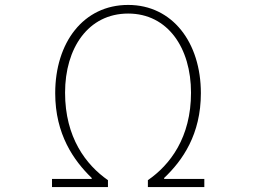

<svg xmlns="http://www.w3.org/2000/svg" viewBox="-20 -759 1040 779"><path d="M191 0H418V-28C329 -90 244 -201 244 -383C244 -564 338 -704 500 -704C661 -704 755 -564 755 -383C755 -201 670 -90 580 -28V0H809V-33H646V-37C721 -108 795 -214 795 -381C795 -586 680 -739 500 -739C318 -739 204 -586 204 -381C204 -214 279 -108 352 -37V-33H191Z"/></svg>

Font: Harano Aji Gothic K1 ExtraLight
Style: Regular
Weight: 250
Foundry: Masamichi Hosoda
Version: HaranoAjiGothicK1-ExtraLight version 20230610;ttx 4.39.4